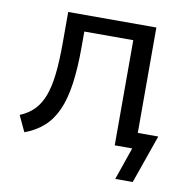

<svg xmlns="http://www.w3.org/2000/svg" viewBox="-72 -556 743 757"><g transform="rotate(10 299.5 -178.0)"><path d="M438 130 483 0H417V-64H576L508 130ZM53 11 23 -53Q57 -67 79.5 -90Q102 -113 115.5 -148.5Q129 -184 135 -236Q141 -288 141 -362V-486H494V0H413V-421H217V-359Q217 -274 208 -211Q199 -148 179.5 -104.5Q160 -61 128.5 -33Q97 -5 53 11Z"/></g></svg>

Font: NunitoSans1
Style: Book
Weight: 400
Designer: Vernon Adams
Foundry: Vernon Adams
Version: Version 3.101;gftools[0.9.27]